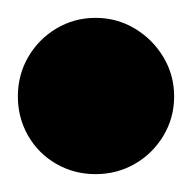

<svg xmlns="http://www.w3.org/2000/svg" viewBox="-57 -488 215 215"><path d="M-37 -380Q-37 -356 -25.5 -336Q-14 -316 6 -304.5Q26 -293 50 -293Q74 -293 94 -304.5Q114 -316 126 -336Q138 -356 138 -380Q138 -404 126 -424Q114 -444 94 -456Q74 -468 50 -468Q26 -468 6 -456Q-14 -444 -25.5 -424Q-37 -404 -37 -380Z"/></svg>

Font: Linefont
Style: Bold
Weight: 700
Monospace: yes
Version: Version 3.002;gftools[0.9.33]